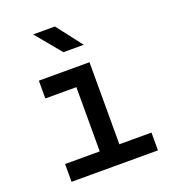

<svg xmlns="http://www.w3.org/2000/svg" viewBox="-142 -890 884 994"><g transform="rotate(-20 300.0 -392.5)"><path d="M81 0V-98H272V-452H101V-550H380V-98H557V0ZM271 -645 155 -785H275L383 -645Z"/></g></svg>

Font: Tiny SemiBold
Style: Regular
Weight: 600
Designer: Philipp Nurullin, Konstantin Bulenkov
Foundry: JetBrains
Version: Version 2.251; ttfautohint (v1.8.4.7-5d5b)